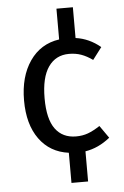

<svg xmlns="http://www.w3.org/2000/svg" viewBox="-57 -725 592 920"><g transform="rotate(-5 238.5 -265.0)"><path d="M448 -46Q392 -1 329 9V154H249V9Q159 -3 108 -73.5Q57 -144 57 -259Q57 -374 108.5 -448.5Q160 -523 250 -536V-684H329V-536Q394 -527 448 -482L404 -424Q376 -444 349.5 -453.5Q323 -463 291 -463Q227 -463 191.5 -412Q156 -361 156 -261Q156 -161 191 -113.5Q226 -66 291 -66Q322 -66 348 -75.5Q374 -85 406 -106Z"/></g></svg>

Font: FiraGO
Style: Regular
Weight: 400
Designer: bBox Type
Foundry: bBox Type GmbH
Version: Version 1.001;April 20, 2020;FontCreator 12.0.0.2555 64-bit